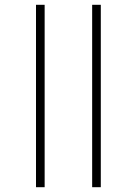

<svg xmlns="http://www.w3.org/2000/svg" viewBox="-20 -780 570 800"><path d="M130 0V-760H166V0ZM364 0V-760H400V0Z"/></svg>

Font: Noto Sans Mono Condensed ExtraLight
Style: Regular
Weight: 200
Width: 3
Designer: Monotype Design Team
Foundry: Monotype Imaging Inc.
Version: Version 2.014; ttfautohint (v1.8.4.7-5d5b)